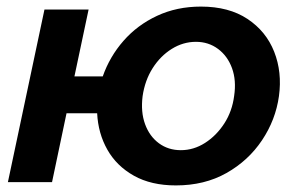

<svg xmlns="http://www.w3.org/2000/svg" viewBox="-20 -553 903 583"><path d="M4 0 115 -524H249L206 -321H292Q313 -381 355 -429Q397 -477 457 -505Q517 -533 590 -533Q675 -533 731.5 -495.5Q788 -458 812.5 -396Q837 -334 827 -261Q817 -189 775.5 -127Q734 -65 667.5 -27.5Q601 10 514 10Q439 10 386.5 -19.5Q334 -49 306 -98.5Q278 -148 275 -209H182L138 0ZM529 -97Q568 -97 602.5 -119Q637 -141 661 -178Q685 -215 691 -262Q698 -309 684.5 -346Q671 -383 642 -404.5Q613 -426 575 -426Q536 -426 501.5 -404.5Q467 -383 443.5 -346Q420 -309 413 -261Q407 -213 420.5 -176Q434 -139 462.5 -118Q491 -97 529 -97Z"/></svg>

Font: Raleway
Style: Bold Italic
Weight: 700
Italic angle: -12°
Designer: Matt McInerney, Pablo Impallari, Rodrigo Fuenzalida
Foundry: Matt McInerney, Pablo Impallari, Rodrigo Fuenzalida
Version: Version 4.101;RELEASE